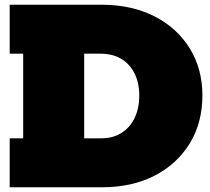

<svg xmlns="http://www.w3.org/2000/svg" viewBox="-20 -792 887 812"><path d="M334 0V-207H405Q456.5 -206.5 493.2 -229.5Q530 -252.5 549.5 -293.5Q569 -334.5 569 -388Q569 -440.5 549.5 -480.5Q530 -520.5 493.2 -542.8Q456.5 -565 405 -565H334V-772H411Q538.5 -771.5 634 -722.5Q729.5 -673.5 782.8 -587Q836 -500.5 836 -388Q836 -273.5 782.8 -186Q729.5 -98.5 634 -49.2Q538.5 0 411 0ZM21 0V-207H78V-565H21V-772H373V-565H336V-207H373V0Z"/></svg>

Font: Hepta Slab ExtraLight Black
Style: Regular
Weight: 900
Version: Version 1.102